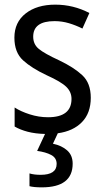

<svg xmlns="http://www.w3.org/2000/svg" viewBox="-20 -567 449 827"><path d="M160 240Q293 240 293 138Q293 102 269.5 81Q246 60 208 52L229 7Q295 -2 333 -41Q371 -80 371 -146Q371 -209 334.5 -243Q298 -277 235 -307Q172 -336 147.5 -356Q123 -376 123 -409Q123 -476 215 -476Q247 -476 277 -467Q307 -458 335 -444L365 -511Q296 -547 218 -547Q139 -547 90.5 -509Q42 -471 42 -405Q42 -341 79.5 -307Q117 -273 181 -243Q243 -215 265.5 -193Q288 -171 288 -141Q288 -62 187 -62Q147 -62 108 -74.5Q69 -87 43 -104V-22Q67 -8 99.5 0.5Q132 9 174 10L140 83Q177 88 200.5 100.5Q224 113 224 139Q224 186 155 186Q127 186 107 180V235Q126 240 160 240Z"/></svg>

Font: Noto Sans UI SemiCondensed
Style: Regular
Weight: 400
Width: 4
Designer: Monotype Design Team
Foundry: Monotype Imaging Inc.
Version: 1.001